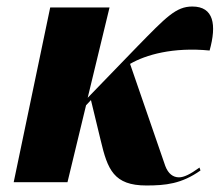

<svg xmlns="http://www.w3.org/2000/svg" viewBox="-20 -559 680 589"><path d="M22 0H187L244 -236L259 -252L289 -128C310 -39 329 10 429 10C488 10 537 5 595 -36L592 -45C563 -24 544 -15 529 -15C511 -15 496 -26 487 -50L379 -363C427 -391 511 -415 623 -404C645 -483 636 -539 570 -539C520 -539 490 -507 400 -415L249 -259L316 -536H134Z"/></svg>

Font: Noto Serif Display Condensed Black
Style: Italic
Weight: 900
Width: 3
Italic angle: -12°
Designer: Monotype Design Team
Foundry: Monotype Imaging Inc.
Version: Version 2.009